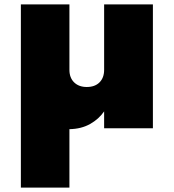

<svg xmlns="http://www.w3.org/2000/svg" viewBox="-20 -584 791 874"><path d="M676 -564V0H454V-77Q430 -42 390 -19.5Q350 3 296 4V270H75V-564H296V-266Q296 -230 317.5 -209Q339 -188 375 -188Q412 -188 433 -209Q454 -230 454 -266V-564Z"/></svg>

Font: Fz Poppins Black
Style: Regular
Weight: 900
Designer: Ninad Kale (Devanagari), Jonny Pinhorn (Latin)
Foundry: Indian Type Foundry
Version: Vit hóa bi Vntype.Com & FontZin.Com